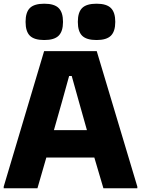

<svg xmlns="http://www.w3.org/2000/svg" viewBox="-22 -1016 761 1036"><path d="M-2 -9 216 -740H500L719 -9V0H536L487 -166H228L180 0H-2ZM447 -314 403 -470 365 -606H351L313 -469L269 -314ZM217 -800Q163 -800 139.5 -823Q116 -846 116 -898Q116 -950 139.5 -973Q163 -996 217 -996Q271 -996 294.5 -972.5Q318 -949 318 -898Q318 -847 294.5 -823.5Q271 -800 217 -800ZM499 -800Q445 -800 421.5 -823Q398 -846 398 -898Q398 -950 421.5 -973Q445 -996 499 -996Q553 -996 576.5 -972.5Q600 -949 600 -898Q600 -847 576.5 -823.5Q553 -800 499 -800Z"/></svg>

Font: Encode Sans Narrow
Style: ExtraBold
Weight: 800
Designer: Pablo Impallari, Andres Torresi
Foundry: Pablo Impallari, Andres Torresi
Version: Version 1.000; ttfautohint (v1.00) -l 8 -r 50 -G 200 -x 14 -